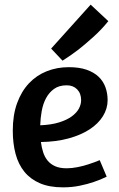

<svg xmlns="http://www.w3.org/2000/svg" viewBox="-20 -799 513 826"><path d="M276 -510Q321 -510 352.5 -499Q384 -488 404 -469Q424 -450 433.5 -424Q443 -398 443 -368Q443 -332 423 -299.5Q403 -267 365.5 -242.5Q328 -218 275 -203.5Q222 -189 156 -188Q159 -165 165.5 -144.5Q172 -124 184.5 -108.5Q197 -93 217 -84Q237 -75 267 -75Q289 -75 314 -80Q339 -85 360 -92Q385 -100 409 -110L439 -39Q413 -26 383 -16Q357 -7 323 0Q289 7 251 7Q193 7 152 -10.5Q111 -28 85 -60Q59 -92 47 -137Q35 -182 35 -237Q35 -304 53.5 -355Q72 -406 104.5 -440.5Q137 -475 181 -492.5Q225 -510 276 -510ZM153 -260Q201 -262 234.5 -272.5Q268 -283 289 -298.5Q310 -314 319.5 -332Q329 -350 329 -368Q329 -397 312 -414.5Q295 -432 267 -432Q234 -432 212.5 -416.5Q191 -401 178 -376.5Q165 -352 159.5 -321.5Q154 -291 153 -260ZM200 -590 370 -779 446 -708Q416 -671 381.5 -640Q347 -609 318 -586Q284 -560 249 -538Z"/></svg>

Font: Amaranth
Style: Regular
Weight: 400
Designer: Gesine Todt
Foundry: Gesine Todt
Version: Version 1.001